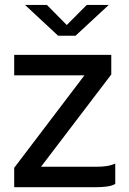

<svg xmlns="http://www.w3.org/2000/svg" viewBox="-20 -778 538 798"><path d="M39 0V-80.5L331 -465H39V-550H442.5V-468.5L150.5 -85H382.5Q402.5 -85 421.2 -87.5Q440 -90 459 -98V-13.5Q445.5 -5.5 424.5 -2.8Q403.5 0 381 0ZM84 -757.5H175L257.5 -674L340.5 -757.5H432L294 -629.5H221.5Z"/></svg>

Font: Junction Medium
Style: Regular
Weight: 500
Designer: Caroline Hadilaksono
Foundry: Caroline Hadilaksono, Tyler Finck, The League of Moveable Type
Version: Version 2.000; ttfautohint (v1.8.3)